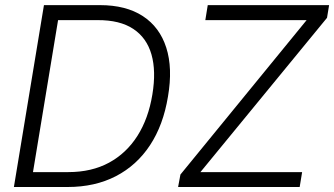

<svg xmlns="http://www.w3.org/2000/svg" viewBox="-20 -748 1336 768"><path d="M250.5 0H72.8L82.5 -59.6H253.4Q346.7 -59.6 416.3 -97.4Q485.8 -135.3 529.8 -204.6Q573.7 -273.9 589.4 -369.6Q605 -463.4 585.9 -530Q566.9 -596.7 513.2 -632.3Q459.5 -668 370.1 -667.5H180.7L190.4 -727.5H379.9Q483.9 -727.5 551.3 -683.6Q618.7 -639.6 645 -557.6Q671.4 -475.6 651.9 -361.8Q633.3 -248 580.1 -167.2Q526.9 -86.4 443.4 -43.2Q359.9 0 250.5 0ZM222.2 -727.5 102.1 0H35.6L155.8 -727.5ZM692.4 0 701.7 -49.8 1206.5 -667.5H801.3L811 -727.5H1296.4L1288.1 -676.8L781.7 -59.6H1188.5L1178.7 0Z"/></svg>

Font: Inter Tight Light
Style: Italic
Weight: 300
Italic angle: -9.39999°
Designer: Rasmus Andersson
Foundry: rsms
Version: Version 3.004